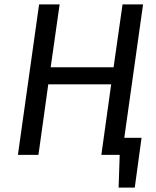

<svg xmlns="http://www.w3.org/2000/svg" viewBox="-20 -709 714 879"><path d="M549 -78H628L597 150H523L528 0H444L489 -323H201L156 0H62L159 -689H253L212 -401H500L541 -689H635Z"/></svg>

Font: FiraGO
Style: Italic
Weight: 400
Italic angle: -8°
Designer: bBox Type GmbH
Foundry: bBox Type GmbH
Version: Version 1.001